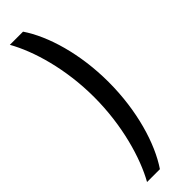

<svg xmlns="http://www.w3.org/2000/svg" viewBox="-295 -757 855 855"><g transform="rotate(-45 132.5 -330.0)"><path d="M105 -762H22C76 -667 123 -510 123 -332C123 -154 76 6 22 102H103C168 6 216 -154 216 -334C216 -511 169 -668 105 -762Z"/></g></svg>

Font: Vanilla Cream Book
Style: Regular
Weight: 400
Designer: Jeremy Tribby, Jinavaṁso
Foundry: Tribby Type
Version: Version 1.422;Glyphs 3.1.2 (3151)